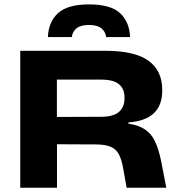

<svg xmlns="http://www.w3.org/2000/svg" viewBox="-20 -876 830 896"><path d="M571 0 555 -89Q548 -130.5 535 -155.2Q522 -180 496.5 -191Q471 -202 426.5 -202L195.5 -203V-330L451 -331Q509.5 -331 535.2 -353.8Q561 -376.5 561 -416.5V-421.5Q561 -461 535.5 -482.8Q510 -504.5 451.5 -504.5H195.5V-639H470.5Q609 -639 673 -592.5Q737 -546 737 -457.5V-452.5Q737 -384 697.5 -347.2Q658 -310.5 579 -304.5V-278.5L545 -302.5Q610 -298.5 646.5 -278Q683 -257.5 702 -219Q721 -180.5 732.5 -121.5L756 0ZM74.5 0V-639H245.5V-278L246 -217.5V0ZM395 -855.5Q496 -855.5 540 -815Q584 -774.5 587 -703H475.5Q471.5 -730.5 451.8 -745Q432 -759.5 395 -759.5Q357.5 -759.5 338 -744.5Q318.5 -729.5 315 -703H203.5Q206.5 -774.5 251.2 -815Q296 -855.5 395 -855.5Z"/></svg>

Font: Anek Latin Expanded
Style: Bold
Weight: 700
Width: 7
Designer: Yesha Goshar
Foundry: Ek Type
Version: Version 1.003